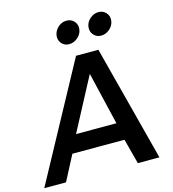

<svg xmlns="http://www.w3.org/2000/svg" viewBox="-181 -1091 1085 1203"><g transform="rotate(-15 361.0 -489.0)"><path d="M278 -905Q283 -935 307 -956.5Q331 -978 362 -978Q392 -978 411 -956.5Q430 -935 426 -905Q422 -874 396.5 -852.5Q371 -831 341 -831Q311 -831 292.5 -852.5Q274 -874 278 -905ZM548 -831Q519 -831 500 -852.5Q481 -874 485 -905Q489 -935 514 -956.5Q539 -978 569 -978Q599 -978 618 -956.5Q637 -935 633 -905Q629 -874 604 -852.5Q579 -831 548 -831ZM520 -163H182L97 0H-44L363 -750H508L703 0H563ZM498 -276 417 -618 236 -276Z"/></g></svg>

Font: Oakes Grotesk
Style: Bold Italic
Weight: 600
Italic angle: -8°
Designer: Samuel Oakes
Foundry: Samuel Oakes
Version: Version 1.000;PS 001.000;hotconv 1.0.88;makeotf.lib2.5.64775